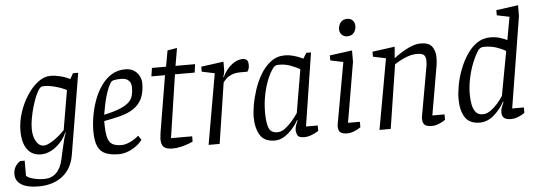

<svg xmlns="http://www.w3.org/2000/svg" viewBox="-56 -866 3352 1193"><g transform="rotate(-5 1619.5 -270.0)"><path d="M140 165Q71 165 34 142Q-3 119 -3 76Q-3 64 0 52.5Q3 41 8 31.5Q13 22 21.5 13.5Q30 5 40 -2H68V93Q82 106 114 114Q146 122 180 122Q225 122 254.5 93.5Q284 65 296 10Q304 -25 311 -57.5Q318 -90 325 -115.5Q332 -141 338 -153L335 -155Q312 -102 266 -67Q220 -32 173 -32Q118 -32 88 -72.5Q58 -113 58 -189Q58 -246 77 -303.5Q96 -361 127 -408.5Q158 -456 196 -484.5Q234 -513 273 -513Q302 -513 335.5 -504.5Q369 -496 395 -482L414 -517H447L363 -12Q349 73 290.5 119Q232 165 140 165ZM195 -85Q217 -85 254.5 -109.5Q292 -134 326 -170L368 -416Q338 -432 298.5 -442.5Q259 -453 232 -453Q218 -453 212.5 -451Q207 -449 201 -442Q188 -427 175.5 -398Q163 -369 152.5 -333Q142 -297 135.5 -261Q129 -225 129 -196Q129 -148 147.5 -116.5Q166 -85 195 -85Z M655 9Q605 9 572.5 -4.5Q540 -18 524.5 -52Q509 -86 509 -147Q509 -191 517.5 -241Q526 -291 543.5 -339Q561 -387 588.5 -426.5Q616 -466 653.5 -489.5Q691 -513 739 -513Q774 -513 796 -497.5Q818 -482 828 -460Q838 -438 838 -418Q838 -359 819.5 -321.5Q801 -284 767 -261.5Q733 -239 686 -226.5Q639 -214 582 -204V-195Q582 -137 589.5 -104.5Q597 -72 618 -59Q639 -46 677 -46Q700 -46 729.5 -59.5Q759 -73 784 -95L802 -68Q786 -46 761.5 -28.5Q737 -11 709.5 -1Q682 9 655 9ZM585 -243Q650 -257 687.5 -273Q725 -289 743 -307.5Q761 -326 766.5 -348.5Q772 -371 772 -397Q772 -408 768 -421.5Q764 -435 750 -445.5Q736 -456 705 -456Q683 -456 666.5 -452.5Q650 -449 645 -441Q628 -414 616 -378Q604 -342 597 -306.5Q590 -271 585 -243Z M991 3Q951 3 935.5 -12.5Q920 -28 920 -62Q920 -70 922 -83.5Q924 -97 925 -107L983 -455H898L906 -507H994L1012 -607L1072 -617L1053 -507H1175L1168 -455H1045L986 -62H1118V-29Q1115 -27 1094.5 -19Q1074 -11 1046 -4Q1018 3 991 3Z M1215 0 1292 -440 1212 -457V-488L1352 -507V-457Q1352 -448 1349 -434Q1346 -420 1342 -412H1346Q1355 -433 1373.5 -456.5Q1392 -480 1418 -496.5Q1444 -513 1473 -513Q1487 -513 1497 -505Q1507 -497 1507 -472Q1507 -456 1502.5 -446Q1498 -436 1495 -432H1453Q1419 -432 1396.5 -422.5Q1374 -413 1361 -400Q1348 -387 1342 -378L1284 0Z M1628 9Q1562 9 1535.5 -35.5Q1509 -80 1509 -150Q1509 -177 1516.5 -221.5Q1524 -266 1540.5 -316.5Q1557 -367 1583.5 -411.5Q1610 -456 1648 -484.5Q1686 -513 1736 -513Q1761 -513 1786 -506Q1811 -499 1828.5 -491.5Q1846 -484 1848 -482L1870 -517H1899L1828 -61H1901V-27Q1899 -25 1885 -17.5Q1871 -10 1852 -3Q1833 4 1813 4Q1778 4 1770 -11.5Q1762 -27 1762 -46Q1762 -58 1766.5 -71.5Q1771 -85 1779 -104L1776 -106Q1762 -79 1738.5 -52.5Q1715 -26 1687 -8.5Q1659 9 1628 9ZM1649 -41Q1673 -41 1697.5 -59.5Q1722 -78 1743 -103Q1764 -128 1778 -149L1824 -419Q1799 -433 1766 -445.5Q1733 -458 1695 -458Q1679 -458 1671.5 -454Q1664 -450 1659 -444Q1637 -416 1619.5 -372Q1602 -328 1592 -276.5Q1582 -225 1582 -171Q1582 -107 1594.5 -74Q1607 -41 1649 -41Z M2081 4Q2051 4 2037.5 -6.5Q2024 -17 2024 -46Q2024 -47 2024.5 -52Q2025 -57 2026 -62L2094 -440L2014 -457V-488L2154 -507V-437L2090 -61H2164V-27Q2162 -25 2149 -17.5Q2136 -10 2118 -3Q2100 4 2081 4ZM2132 -597Q2111 -597 2098 -611Q2085 -625 2085 -645Q2085 -659 2091 -673Q2097 -687 2109.5 -696Q2122 -705 2141 -705Q2161 -705 2174.5 -692Q2188 -679 2188 -656Q2188 -634 2174.5 -615.5Q2161 -597 2132 -597Z M2607 4Q2589 4 2576 -0.5Q2563 -5 2556.5 -16Q2550 -27 2550 -46Q2550 -48 2550 -51.5Q2550 -55 2551 -59L2604 -357Q2606 -364 2607.5 -376.5Q2609 -389 2609 -401Q2609 -424 2599 -437Q2589 -450 2554 -450Q2524 -450 2495 -439.5Q2466 -429 2444.5 -417Q2423 -405 2413 -398L2351 0H2281L2360 -440L2280 -457V-488L2420 -507L2414 -438H2417Q2423 -443 2440.5 -455Q2458 -467 2481.5 -480.5Q2505 -494 2531.5 -503.5Q2558 -513 2582 -513Q2634 -513 2653.5 -485.5Q2673 -458 2673 -420Q2673 -406 2672 -392.5Q2671 -379 2669 -367Q2667 -355 2665 -344L2616 -61H2692V-27Q2690 -25 2677 -17.5Q2664 -10 2645.5 -3Q2627 4 2607 4Z M2906 9Q2842 9 2814.5 -34Q2787 -77 2787 -150Q2787 -187 2796 -235Q2805 -283 2823.5 -331.5Q2842 -380 2869.5 -421.5Q2897 -463 2933.5 -488Q2970 -513 3016 -513Q3051 -513 3079.5 -503.5Q3108 -494 3121 -487L3147 -630L3069 -646V-678L3206 -697V-630L3114 -61H3187V-27Q3185 -25 3172 -17.5Q3159 -10 3140.5 -3Q3122 4 3101 4Q3074 4 3059.5 -6.5Q3045 -17 3045 -42Q3045 -58 3049.5 -71Q3054 -84 3064 -106L3061 -108Q3035 -61 2994.5 -26Q2954 9 2906 9ZM2929 -41Q2954 -41 2978 -58Q3002 -75 3022.5 -98.5Q3043 -122 3057 -144L3108 -420Q3082 -436 3048 -447Q3014 -458 2974 -458Q2958 -458 2948.5 -451.5Q2939 -445 2936 -440Q2915 -408 2897.5 -364Q2880 -320 2869.5 -270Q2859 -220 2859 -171Q2859 -136 2865 -106.5Q2871 -77 2886 -59Q2901 -41 2929 -41Z"/></g></svg>

Font: Faustina Light Light
Style: Italic
Weight: 300
Italic angle: -8°
Version: Version 1.200